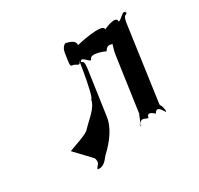

<svg xmlns="http://www.w3.org/2000/svg" viewBox="-143 -844 1067 1027"><g transform="rotate(-30 390.0 -330.5)"><path d="M368 -216 406 -481C414 -540 404 -529 395 -538C401 -580 392 -536 392 -536C407 -569 429 -519 447 -519C453 -561 542 -519 542 -519C566 -561 591 -527 601 -536C607 -578 600 -538 600 -538C595 -571 576 -498 574 -481L525 -136C528 -160 508 -90 498 -80C504 -122 500 -78 500 -78C517 -130 540 -98 558 -98C564 -140 603 -98 603 -98C626 -140 647 -88 655 -78C661 -120 657 -80 657 -80C655 -132 642 -118 645 -136L708 -586C716 -646 726 -632 736 -642C742 -684 735 -644 735 -644C730 -676 694 -624 677 -624C683 -666 594 -624 594 -624C600 -666 426 -624 426 -624C432 -666 349 -667 377 -667C387 -667 351 -676 343 -617C333 -549 331 -545 351 -545C378 -535 386 -510 395 -577C407 -662 362 -338 342 -338C333 -288 280 -253 237 -207C219 -188 126 -160 109 -152L201 -55C204 -45 208 -32 201 -21C179 7 180 5 200 5C219 2 233 -7 258 -40C321 -98 361 -160 368 -216Z"/></g></svg>

Font: Hussar Przerywany
Style: Obl
Weight: 400
Foundry: Cannot Into Space Fonts
Version: Version 0.982